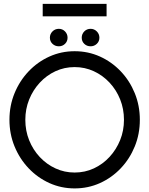

<svg xmlns="http://www.w3.org/2000/svg" viewBox="-20 -984 790 1016"><path d="M375 13Q304 13 241.5 -15.2Q179 -43.5 131.5 -93.5Q84 -143.5 57 -209.2Q30 -275 30 -350Q30 -425 57 -490.8Q84 -556.5 131.5 -606.5Q179 -656.5 241.5 -684.8Q304 -713 375 -713Q446.5 -713 509 -684.8Q571.5 -656.5 619 -606.5Q666.5 -556.5 693.2 -490.8Q720 -425 720 -350Q720 -275 693.2 -209.2Q666.5 -143.5 619 -93.5Q571.5 -43.5 509 -15.2Q446.5 13 375 13ZM375 -71Q429.5 -71 476.8 -93Q524 -115 559.8 -153.8Q595.5 -192.5 615.8 -242.8Q636 -293 636 -350Q636 -407.5 615.8 -458Q595.5 -508.5 559.5 -547Q523.5 -585.5 476.2 -607.2Q429 -629 375 -629Q320.5 -629 273.2 -607Q226 -585 190.2 -546.2Q154.5 -507.5 134.2 -457.2Q114 -407 114 -350Q114 -292.5 134.2 -242Q154.5 -191.5 190.5 -153Q226.5 -114.5 273.8 -92.8Q321 -71 375 -71ZM291.5 -739Q271.5 -739 257.8 -752Q244 -765 244 -784.5Q244 -804 257.8 -817.8Q271.5 -831.5 291.5 -831.5Q310.5 -831.5 324 -817.8Q337.5 -804 337.5 -784.5Q337.5 -765 324 -752Q310.5 -739 291.5 -739ZM459.5 -739Q439.5 -739 426 -752Q412.5 -765 412.5 -784.5Q412.5 -804 426 -817.8Q439.5 -831.5 459.5 -831.5Q478.5 -831.5 492.2 -817.8Q506 -804 506 -784.5Q506 -765 492.2 -752Q478.5 -739 459.5 -739ZM206 -963.5H544V-897.5H206Z"/></svg>

Font: Urbanist Medium
Style: Regular
Weight: 500
Designer: Corey Hu
Foundry: Corey Hu
Version: Version 1.321; ttfautohint (v1.8.4.7-5d5b)